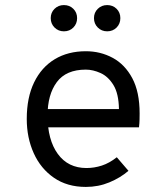

<svg xmlns="http://www.w3.org/2000/svg" viewBox="-20 -725 656 757"><path d="M318.5 12Q245 12 192.8 -24Q140.5 -60 113 -121Q85.5 -182 85.5 -256Q85.5 -340.5 114.5 -400.2Q143.5 -460 195.8 -491.5Q248 -523 318.5 -523Q376 -523 424.2 -497Q472.5 -471 501.5 -416.8Q530.5 -362.5 530.5 -277.5Q530.5 -268 530.2 -254.2Q530 -240.5 528 -223H149.5V-295H449Q448 -356 427.2 -389.8Q406.5 -423.5 376.5 -437Q346.5 -450.5 318.5 -450.5Q240.5 -450.5 204 -401.2Q167.5 -352 167.5 -269.5Q167.5 -173.5 208 -118Q248.5 -62.5 321 -62.5Q351.5 -62.5 381.5 -72.2Q411.5 -82 440.5 -105L486.5 -51.5Q454.5 -24 411.2 -6Q368 12 318.5 12ZM232 -601.5Q210 -601.5 195 -616.5Q180 -631.5 180 -653.5Q180 -675.5 195 -690.2Q210 -705 232 -705Q254.5 -705 269.2 -690.2Q284 -675.5 284 -653.5Q284 -631.5 269.2 -616.5Q254.5 -601.5 232 -601.5ZM402.5 -601.5Q380.5 -601.5 365.5 -616.5Q350.5 -631.5 350.5 -653.5Q350.5 -675.5 365.5 -690.2Q380.5 -705 402.5 -705Q425 -705 439.8 -690.2Q454.5 -675.5 454.5 -653.5Q454.5 -631.5 439.8 -616.5Q425 -601.5 402.5 -601.5Z"/></svg>

Font: Overpass Mono Light
Style: Regular
Weight: 400
Monospace: yes
Version: Version 4.000